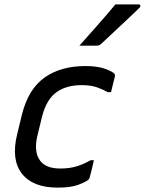

<svg xmlns="http://www.w3.org/2000/svg" viewBox="-20 -844 660 875"><path d="M369 -543Q425 -543 460 -530Q495 -517 502 -507Q505 -501 504 -497Q499 -478 495 -461Q491 -444 486 -424H471Q450 -436 422 -446Q394 -456 352 -456Q282 -456 237 -423.5Q192 -391 172 -314L152 -232Q132 -154 162 -113Q188 -76 255 -76Q297 -76 329.5 -86Q362 -96 393 -114H408Q404 -95 398.5 -73Q393 -51 388 -33Q387 -29 382 -24Q369 -14 336 -1.5Q303 11 242 11Q130 11 80 -52.5Q30 -116 58 -231L80 -322Q109 -438 183 -490.5Q257 -543 369 -543ZM506 -824H612Q619 -824 619.5 -818Q620 -812 614 -807Q583 -777 557 -752.5Q531 -728 503.5 -702.5Q476 -677 441 -644Q433 -636 422 -636H342Q382 -681 424 -728.5Q466 -776 506 -824Z"/></svg>

Font: Recursive Sn Lnr St
Style: Italic
Weight: 400
Italic angle: -15°
Version: Version 1.079;hotconv 1.0.112;makeotfexe 2.5.65598; ttfautoh